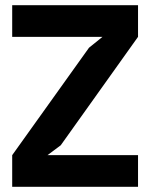

<svg xmlns="http://www.w3.org/2000/svg" viewBox="-20 -720 579 740"><path d="M27 -122 323 -536 375 -578H27V-700H512V-578L214 -160L163 -122H512V0H27Z"/></svg>

Font: PTSans
Style: Bold
Weight: 700
Designer: A.Korolkova, O.Umpeleva, V.Yefimov
Foundry: ParaType Ltd
Version: Version 2.003W OFL